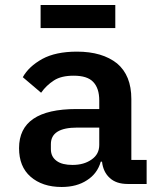

<svg xmlns="http://www.w3.org/2000/svg" viewBox="-20 -734 640 766"><path d="M565 0C565 0 565 -96 565 -96C565 -96 504 -96 504 -96C504 -96 504 -339 504 -339C504 -339 504 -339 504 -339C504 -402 485 -449 447 -481C408 -512 355 -528 287 -528C287 -528 287 -528 287 -528C230 -528 184 -518 149 -499C113 -479 87 -455 71 -426C71 -426 144 -364 144 -364C144 -364 144 -364 144 -364C158 -384 175 -400 195 -413C215 -426 241 -432 274 -432C274 -432 274 -432 274 -432C310 -432 336 -424 352 -407C368 -390 376 -366 376 -333C376 -333 376 -299 376 -299C376 -299 285 -299 285 -299C285 -299 285 -299 285 -299C132 -299 56 -247 56 -143C56 -143 56 -143 56 -143C56 -94 71 -56 102 -29C133 -2 174 12 226 12C226 12 226 12 226 12C266 12 300 3 327 -15C354 -32 373 -57 382 -89C382 -89 387 -89 387 -89C387 -89 387 -89 387 -89C390 -61 401 -39 418 -24C435 -8 459 0 490 0C490 0 565 0 565 0ZM269 -76C242 -76 221 -81 206 -92C191 -103 183 -118 183 -139C183 -139 183 -159 183 -159C183 -159 183 -159 183 -159C183 -203 218 -225 288 -225C288 -225 376 -225 376 -225C376 -225 376 -156 376 -156C376 -156 376 -156 376 -156C376 -131 366 -112 346 -98C325 -83 300 -76 269 -76C269 -76 269 -76 269 -76ZM142 -622C142 -622 440 -622 440 -622C440 -622 440 -714 440 -714C440 -714 142 -714 142 -714C142 -714 142 -622 142 -622Z"/></svg>

Font: IBM Plex Mono Mod
Style: SemiBold
Weight: 500
Designer: Mike Abbink, Paul van der Laan, Pieter van Rosmalen
Foundry: Bold Monday
Version: ""